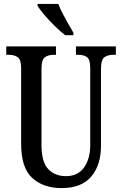

<svg xmlns="http://www.w3.org/2000/svg" viewBox="-20 -951 624 981"><path d="M295 10Q201 10 144.5 -42Q88 -94 88 -216V-604Q88 -647 70 -659Q52 -671 26 -671H12V-714H266V-671H254Q227 -671 209.5 -658.5Q192 -646 192 -600V-210Q192 -123 226.5 -87Q261 -51 317 -51Q378 -51 409.5 -95.5Q441 -140 441 -209V-604Q441 -647 424.5 -659Q408 -671 380 -671H368V-714H572V-671H558Q531 -671 513.5 -658.5Q496 -646 496 -600V-207Q496 -107 446 -48.5Q396 10 295 10ZM313 -771Q290 -789 260.5 -817.5Q231 -846 206.5 -875Q182 -904 172 -921V-931H278Q286 -909 300 -882Q314 -855 329 -829Q344 -803 355 -784V-771Z"/></svg>

Font: Noto Serif ExtraCondensed Medium
Style: Regular
Weight: 500
Width: 2
Designer: Monotype Design Team
Foundry: Monotype Imaging Inc.
Version: Version 2.015